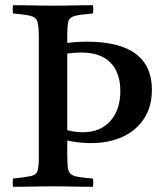

<svg xmlns="http://www.w3.org/2000/svg" viewBox="-20 -721 642 742"><path d="M30 1Q28 -14 30 -31Q78 -36 99 -40.5Q120 -45 125 -60.5Q130 -76 130 -111V-576Q130 -618 125 -636Q120 -654 99 -659.5Q78 -665 30 -669Q28 -684 30 -701Q51 -701 80.5 -700.5Q110 -700 139 -699.5Q168 -699 187 -699Q206 -699 234 -699.5Q262 -700 291 -700.5Q320 -701 339 -701Q342 -686 339 -669Q292 -665 271 -660Q250 -655 245 -640Q240 -625 240 -589V-555Q262 -558 280.5 -559Q299 -560 314 -560Q442 -560 504.5 -513Q567 -466 567 -375Q567 -308 536 -261.5Q505 -215 452 -191.5Q399 -168 332 -168Q312 -168 290 -170Q268 -172 240 -178V-124Q240 -93 242 -75Q244 -57 253 -49Q262 -41 282 -37.5Q302 -34 339 -31Q342 -15 339 1Q319 1 290 0.5Q261 0 232.5 -0.5Q204 -1 185 -1Q166 -1 137.5 -0.5Q109 0 80.5 0.5Q52 1 30 1ZM240 -218Q259 -213 274.5 -211.5Q290 -210 300 -210Q368 -210 406.5 -253.5Q445 -297 445 -369Q445 -440 407 -479Q369 -518 293 -518Q270 -518 240 -514Z"/></svg>

Font: Tiro Kannada
Style: Regular
Weight: 400
Designer: Kannada: John Hudson & Fiona Ross. Latin: John Hudson.
Foundry: Tiro Typeworks Ltd.
Version: Version 1.52